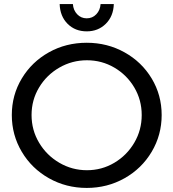

<svg xmlns="http://www.w3.org/2000/svg" viewBox="-20 -916 852 943"><path d="M774 -351Q774 -253 725 -170.5Q676 -88 591.5 -40.5Q507 7 406 7Q305 7 220.5 -40.5Q136 -88 87 -170.5Q38 -253 38 -351Q38 -449 87 -530.5Q136 -612 220 -659Q304 -706 406 -706Q507 -706 591.5 -659Q676 -612 725 -530.5Q774 -449 774 -351ZM135 -351Q135 -277 172 -215Q209 -153 271.5 -116.5Q334 -80 407 -80Q480 -80 541.5 -116.5Q603 -153 639.5 -215Q676 -277 676 -351Q676 -425 639.5 -486.5Q603 -548 541.5 -584Q480 -620 407 -620Q334 -620 271.5 -584Q209 -548 172 -486.5Q135 -425 135 -351ZM406 -826Q434 -826 453 -846Q472 -866 474 -896H539Q537 -836 499.5 -799Q462 -762 406 -762Q349 -762 312 -799Q275 -836 273 -896H338Q340 -866 359 -846Q378 -826 406 -826Z"/></svg>

Font: Montserrat
Style: Regular
Weight: 400
Designer: Julieta Ulanovsky
Foundry: Julieta Ulanovsky
Version: Version 6.001